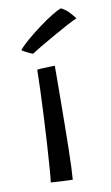

<svg xmlns="http://www.w3.org/2000/svg" viewBox="-81 -735 452 780"><g transform="rotate(-10 145.0 -345.0)"><path d="M154.5 2Q147.5 2 130 1.2Q112.5 0.5 93.8 -0.5Q75 -1.5 64.5 -2.5Q66.5 -15.5 69.8 -56.5Q73 -97.5 76.5 -153.8Q80 -210 83 -269.5Q86 -329 87.8 -380.5Q89.5 -432 90 -463Q97 -464.5 111.5 -465.2Q126 -466 141 -466.2Q156 -466.5 163 -466.5Q163 -446 162.8 -408.2Q162.5 -370.5 162.2 -323Q162 -275.5 161.2 -225Q160.5 -174.5 159.8 -128.5Q159 -82.5 157.5 -48Q156 -13.5 154.5 2ZM228 -692Q246 -683.5 261.2 -667Q276.5 -650.5 283 -641Q269 -635.5 240.2 -620Q211.5 -604.5 178.8 -586Q146 -567.5 119.8 -551.8Q93.5 -536 84.5 -530Q78 -532 61.8 -540Q45.5 -548 40 -552.5Q51.5 -567 76.2 -588.5Q101 -610 130.8 -632.2Q160.5 -654.5 187 -671Q213.5 -687.5 228 -692Z"/></g></svg>

Font: Grandstander Light
Style: Regular
Weight: 300
Designer: Tyler Finck
Foundry: Etcetera Type Co
Version: Version 1.200; ttfautohint (v1.8.3)